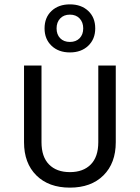

<svg xmlns="http://www.w3.org/2000/svg" viewBox="-20 -850 640 879"><path d="M300 9Q203 9 146.5 -47Q90 -103 90 -199V-550H170V-199Q170 -132 204.5 -97Q239 -62 300 -62Q361 -62 395.5 -97Q430 -132 430 -199V-550H510V-199Q510 -103 453.5 -47Q397 9 300 9ZM300 -610Q248 -610 216 -640.5Q184 -671 184 -720Q184 -770 216 -800Q248 -830 300 -830Q352 -830 384 -800Q416 -770 416 -720Q416 -671 384 -640.5Q352 -610 300 -610ZM300 -658Q328 -658 344.5 -675Q361 -692 361 -720Q361 -748 344.5 -765.5Q328 -783 300 -783Q272 -783 255.5 -765.5Q239 -748 239 -720Q239 -692 255.5 -675Q272 -658 300 -658Z"/></svg>

Font: Tiny Light
Style: Regular
Weight: 300
Monospace: yes
Designer: Philipp Nurullin, Konstantin Bulenkov
Foundry: JetBrains
Version: Version 2.251; ttfautohint (v1.8.4.7-5d5b)